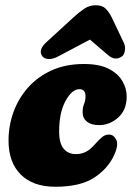

<svg xmlns="http://www.w3.org/2000/svg" viewBox="-20 -702 503 732"><path d="M282.5 -362Q254.5 -362 230 -317.5Q205.5 -273 205.5 -200.5Q205.5 -155.5 222.8 -135Q240 -114.5 269 -114.5Q291 -114.5 308 -123.5Q325 -132.5 342 -152Q358 -170.5 369.8 -179.8Q381.5 -189 395.5 -189Q413 -189 423 -169.8Q433 -150.5 415.5 -111.5Q392.5 -60 339.5 -25Q286.5 10 191 10Q106 10 59.2 -36.5Q12.5 -83 12.5 -166Q12.5 -222 31.2 -274.2Q50 -326.5 86.8 -368Q123.5 -409.5 177 -433.8Q230.5 -458 300 -458Q358.5 -458 394.2 -439.8Q430 -421.5 446.5 -393Q463 -364.5 463 -334.5Q463 -283 430.8 -254Q398.5 -225 357.5 -225Q328 -225 311.5 -238.2Q295 -251.5 295 -274Q295 -292.5 300.5 -305.5Q306 -318.5 306 -335Q306 -362 282.5 -362ZM201 -486.5Q180.5 -475.5 164 -477Q147.5 -478.5 141 -488Q132.5 -500.5 136.8 -513.8Q141 -527 160 -544L257.5 -633.5Q281.5 -655.5 301.2 -668.8Q321 -682 345 -682Q370 -682 383 -669Q396 -656 407 -633.5L452 -539Q459 -524 456.2 -509Q453.5 -494 446.5 -488Q419.5 -468 392.5 -491.5L323 -551Z"/></svg>

Font: Fraunces 144pt SuperSoft Black
Style: Italic
Weight: 900
Italic angle: -16°
Version: Version 1.000;[b76b70a41]